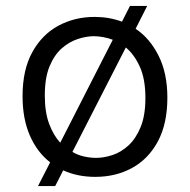

<svg xmlns="http://www.w3.org/2000/svg" viewBox="-20 -584 640 647"><path d="M108 43 149 -37Q105 -71 80.5 -127.5Q56 -184 56 -260Q56 -349 89 -408.5Q122 -468 177 -497.5Q232 -527 299 -527Q348 -527 391 -511L418 -564H476L437 -487Q485 -455 514.5 -396Q544 -337 544 -255Q544 -167 512 -107.5Q480 -48 425 -18Q370 12 301 12Q241 12 193 -10L166 43ZM131 -262Q131 -206 145.5 -167Q160 -128 183 -103L360 -450Q344 -456 327.5 -459Q311 -462 296 -462Q271 -462 242 -452.5Q213 -443 188 -421Q163 -399 147 -360.5Q131 -322 131 -262ZM304 -52Q330 -52 359 -61.5Q388 -71 413 -94Q438 -117 454 -156Q470 -195 470 -254Q470 -318 451 -359.5Q432 -401 404 -424L224 -72Q243 -61 264 -56.5Q285 -52 304 -52Z"/></svg>

Font: Bricolage Grotesque 10pt Light
Style: Regular
Weight: 300
Designer: Mathieu Triay
Foundry: Atelier Triay
Version: Version 1.000; ttfautohint (v1.8.4.7-5d5b);gftools[0.9.32]